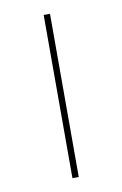

<svg xmlns="http://www.w3.org/2000/svg" viewBox="-66 -558 382 599"><g transform="rotate(-10 125.0 -258.5)"><path d="M115 -517H135V0H115Z"/></g></svg>

Font: Montserrat
Style: Regular
Weight: 400
Designer: Julieta Ulanovsky
Foundry: Julieta Ulanovsky
Version: Version 8.000